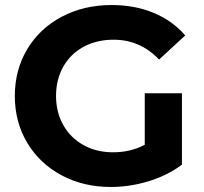

<svg xmlns="http://www.w3.org/2000/svg" viewBox="-20 -732 811 764"><path d="M556 -361H704V-77Q647 -34 572 -11Q497 12 421 12Q312 12 225 -34.5Q138 -81 88.5 -163.5Q39 -246 39 -350Q39 -454 88.5 -536.5Q138 -619 226 -665.5Q314 -712 424 -712Q516 -712 591 -681Q666 -650 717 -591L613 -495Q538 -574 432 -574Q365 -574 313 -546Q261 -518 232 -467Q203 -416 203 -350Q203 -285 232 -234Q261 -183 312.5 -154.5Q364 -126 430 -126Q500 -126 556 -156Z"/></svg>

Font: Idrija
Style: Bold
Weight: 700
Designer: Julieta Ulanovsky
Foundry: Julieta Ulanovsky
Version: Version 7.200